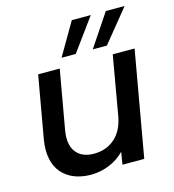

<svg xmlns="http://www.w3.org/2000/svg" viewBox="-114 -866 877 969"><g transform="rotate(-15 324.5 -381.5)"><path d="M619.1 -550.8 522 0H408.2L418.9 -64.9Q386.2 -30.8 339.6 -11.5Q293 7.8 244.1 7.8Q195.3 7.8 156.7 -7.3Q118.2 -22.5 92.5 -52Q66.9 -81.5 57.6 -125.5Q48.3 -169.4 58.1 -227.1L115.2 -550.8H228L173.8 -244.1Q161.1 -169.9 191.4 -130.4Q221.7 -90.8 285.2 -90.8Q348.1 -90.8 392.1 -128.4Q436 -166 450.2 -236.8L504.9 -550.8ZM350.1 -771H449.2L325.2 -601.1H251ZM527.8 -771H626L487.8 -601.1H414.1Z"/></g></svg>

Font: Poppins Medium
Style: Italic
Weight: 500
Italic angle: -10°
Designer: Ninad Kale (Devanagari), Jonny Pinhorn (Latin)
Foundry: Indian Type Foundry
Version: Version 3.200;PS 1.000;hotconv 16.6.54;makeotf.lib2.5.65590